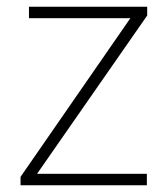

<svg xmlns="http://www.w3.org/2000/svg" viewBox="-20 -550 499 570"><path d="M416 0H41V-25L367 -496H66V-530H417V-504L90 -34H416Z"/></svg>

Font: Noto Sans Gujarati UI ExtraLight
Style: Regular
Weight: 200
Designer: Jelle Bosma - Monotype Design Team, Universal Thirst
Foundry: Monotype Imaging Inc.
Version: Version 2.106; ttfautohint (v1.8.4.7-5d5b)